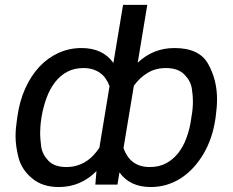

<svg xmlns="http://www.w3.org/2000/svg" viewBox="-20 -747 942 777"><path d="M43 -196Q43 -213.1 44.6 -230.1Q46.2 -247.2 49 -265.6L50.4 -275.6Q59.3 -338.4 82.4 -389.6Q105.5 -440.7 139.4 -476.9Q173.3 -513.1 216.8 -532.8Q260.3 -552.6 309.7 -552.6Q396.3 -552.6 438.9 -492.2L478 -727.3H576L537.3 -493.3Q599.8 -552.6 686.1 -552.6Q786.6 -552.6 822.1 -488.6Q858.3 -424.4 858.3 -346.2Q858.3 -313.6 853 -275.6L851.6 -265.6Q839.8 -185.4 802.9 -123.2Q784.4 -92.3 761.5 -67.6Q738.6 -43 711.8 -25.7Q685 -8.5 654.5 0.7Q623.9 9.9 590.2 9.9Q505.7 9.9 463.4 -49.4L455.3 0H365.8L370.4 -54.7Q306.8 9.9 218 9.9Q151.3 9.9 109.4 -25.6Q67.1 -61.4 55 -109Q43 -155.2 43 -196ZM479.8 -147.7Q485.8 -130.7 495 -116.5Q504.3 -102.3 517.2 -92.2Q530.2 -82 547.4 -76.5Q564.6 -71 586.6 -71Q623.6 -71 652 -86.1Q680.4 -101.2 701 -127.3Q721.6 -153.4 734.7 -189.1Q747.9 -224.8 753.6 -265.6L755 -275.6Q760.7 -305 760.7 -337.4Q760.7 -347.3 759.8 -359.7Q758.9 -372.2 756.4 -388.1Q751.8 -419.4 726.2 -445.3Q700.6 -471.6 651.3 -471.6Q609 -471.6 576.7 -451.7Q544.4 -431.8 521.7 -399.9ZM142.4 -206Q142.4 -195.7 143.6 -182.9Q144.9 -170.1 146.7 -154.1Q150.6 -123.6 175.4 -96.9Q199.9 -71 248.6 -71Q271 -71 290.3 -76.7Q309.7 -82.4 326.2 -92.5Q342.7 -102.6 356.5 -117Q370.4 -131.4 382.1 -148.8L423.3 -398.4Q417.3 -414.8 408 -428.3Q398.8 -441.8 385.7 -451.3Q372.5 -460.9 355.6 -466.3Q338.8 -471.6 317.5 -471.6Q280.2 -471.6 251.8 -456.3Q223.4 -441.1 202.8 -414.4Q182.2 -387.8 168.9 -352.1Q155.5 -316.4 148.4 -275.6L147 -265.6Q144.5 -249.6 143.5 -234.9Q142.4 -220.2 142.4 -206Z"/></svg>

Font: Inter P
Style: Italic
Weight: 400
Italic angle: -9.40001°
Designer: Rasmus Andersson
Foundry: rsms
Version: Version 3.018;git-588b23468